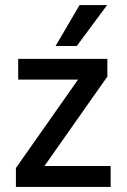

<svg xmlns="http://www.w3.org/2000/svg" viewBox="-20 -740 501 760"><path d="M418 0H43V-75L289 -425H52V-507H405V-437L156 -83H418ZM284 -558H200L295 -720H404Z"/></svg>

Font: Hind Vadodara Medium
Style: Regular
Weight: 500
Designer: Hitesh Malaviya
Foundry: Indian Type Foundry
Version: Version 1.001;PS 1.0;hotconv 1.0.86;makeotf.lib2.5.63406; tt